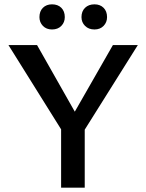

<svg xmlns="http://www.w3.org/2000/svg" viewBox="-20 -866 675 886"><path d="M284 -234 19 -658H151L355 -298ZM262 0V-297H371V0ZM353 -239 295 -298 501 -658H616ZM220 -730Q194 -730 178 -746.5Q162 -763 162 -787Q162 -814 178 -830Q194 -846 220 -846Q247 -846 263 -830Q279 -814 279 -787Q279 -763 263 -746.5Q247 -730 220 -730ZM416 -730Q389 -730 372.5 -746.5Q356 -763 356 -787Q356 -814 372.5 -830Q389 -846 416 -846Q442 -846 458 -830Q474 -814 474 -787Q474 -763 458 -746.5Q442 -730 416 -730Z"/></svg>

Font: Ysabeau SemiBold
Style: Regular
Weight: 600
Designer: Christian Thalmann (Catharsis Fonts)
Version: Version 2.000;gftools[0.9.27.dev2+g8671c4b]